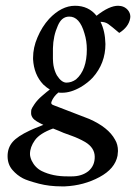

<svg xmlns="http://www.w3.org/2000/svg" viewBox="-20 -457 481 666"><path d="M180.7 -368.2Q164.6 -332.5 163.6 -289.6Q162.6 -246.1 165.5 -230Q168.9 -210.9 177.2 -195.8Q193.4 -170.4 210.4 -170.4Q228 -170.4 243.7 -181.6Q281.2 -213.9 281.2 -285.6Q281.2 -314.9 272.9 -341.3Q264.6 -370.6 251.2 -385.3Q237.8 -399.9 219.7 -399.4Q206.1 -399.4 195.8 -390.6Q187 -382.8 180.7 -368.2ZM157.7 -100.1Q157.7 -94.7 166.5 -91.8L189.5 -83Q285.6 -46.4 289.6 -44.4Q356 -15.1 378.9 27.3Q389.2 43.9 389.2 66.9Q389.2 68.4 387.7 83Q378.9 128.4 325.2 157.2Q271 186.5 205.1 189.5H193.4Q150.9 189.5 115.2 180.2Q74.2 169.4 59.6 161.6Q39.1 150.9 23.4 132.8Q6.3 113.3 6.3 84.5Q6.3 55.7 23.9 35.2Q41 15.6 82.5 -3.9Q88.4 -7.3 130.4 -23.9Q102.1 -37.1 94.7 -46.4Q87.9 -55.2 87.9 -64Q87.9 -73.7 88.9 -77.1Q90.3 -82 99.6 -95.7Q109.4 -110.4 126 -124.5Q144 -140.1 152.8 -146.5Q143.1 -151.9 129.9 -164.1Q97.7 -198.2 94.7 -251.5V-256.3Q94.7 -292 109.9 -327.1Q125.5 -364.3 150.4 -391.6Q193.4 -437 240.2 -437Q287.1 -437 314.9 -402.3Q359.4 -437.5 390.6 -437L399.9 -436Q414.1 -433.1 423.3 -422.4Q432.1 -412.1 432.1 -398.9V-396.5Q430.7 -395 431.6 -393.6Q426.3 -363.3 393.6 -342.8Q366.7 -365.7 355 -374Q344.2 -381.3 328.6 -381.3Q344.7 -349.6 345.7 -304.2Q345.7 -237.3 301.8 -188Q285.6 -170.4 260.7 -155.3Q225.1 -134.8 194.3 -135.3Q183.6 -135.3 182.6 -136.2Q165.5 -122.1 158.7 -104.5V-103Q157.7 -102.1 157.7 -100.1ZM164.1 -11.2Q118.2 5.4 101.1 29.3Q84 53.2 84 77.1Q84 86.9 89.8 100.1Q101.6 124.5 124.5 136.2Q163.1 155.3 215.3 154.8H229Q263.7 154.8 286.6 136.7Q309.1 117.7 308.6 86.4Q308.1 55.2 275.4 35.6Q252.4 22.5 229 14.2Q210.9 7.8 200.7 3.9Q198.2 2.9 183.6 -3.4Z"/></svg>

Font: Neuton Cursive
Style: Regular
Weight: 500
Designer: Brian M Zick
Version: Version 1.43